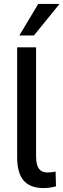

<svg xmlns="http://www.w3.org/2000/svg" viewBox="-20 -945 322 974"><path d="M201 9Q133 9 100 -29Q67 -67 67 -148V-705H163V-153Q163 -130 167.5 -111Q172 -92 185.5 -81Q199 -70 222 -70Q233 -70 244.5 -71.5Q256 -73 262 -75L264 0Q246 5 231.5 7Q217 9 201 9ZM78 -765 174 -925H282L152 -765Z"/></svg>

Font: Nunito Sans 10pt Condensed SemiBold
Style: Regular
Weight: 600
Width: 3
Designer: Vernon Adams
Foundry: Vernon Adams
Version: Version 3.101;gftools[0.9.27]